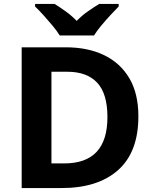

<svg xmlns="http://www.w3.org/2000/svg" viewBox="-20 -954 780 974"><path d="M682 -364Q682 -183 579.5 -91.5Q477 0 292 0H90V-714H314Q426 -714 508.5 -674Q591 -634 636.5 -556.5Q682 -479 682 -364ZM525 -360Q525 -479 473 -534.5Q421 -590 322 -590H241V-125H306Q525 -125 525 -360ZM283 -774Q269 -797 246.5 -824Q224 -851 200.5 -877Q177 -903 158 -921V-934H257Q283 -918 313 -896.5Q343 -875 369 -848Q395 -875 426 -896.5Q457 -918 483 -934H582V-921Q564 -903 540 -877Q516 -851 493.5 -824Q471 -797 457 -774Z"/></svg>

Font: Noto Sans Bamum
Style: Bold
Weight: 700
Designer: Monotype Design Team
Foundry: Monotype Imaging Inc.
Version: Version 2.002; ttfautohint (v1.8.4.7-5d5b)